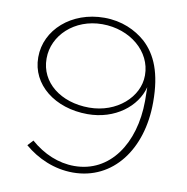

<svg xmlns="http://www.w3.org/2000/svg" viewBox="-81 -790 857 880"><g transform="rotate(10 347.5 -350.0)"><path d="M336.6 -294.1C204 -294.1 105.9 -371.3 105.9 -481.2V-483.2C105.9 -589.1 201 -681.2 330.7 -681.2C461.4 -681.2 563.4 -594.1 563.4 -485.1V-483.2C563.4 -383.2 465.3 -294.1 336.6 -294.1ZM314.9 11.9C501 11.9 621.8 -149.5 621.8 -368.3V-370.3C621.8 -504 587.1 -586.1 527.7 -640.6C481.2 -681.2 416.8 -711.9 334.7 -711.9C182.2 -711.9 67.3 -608.9 67.3 -482.2V-480.2C67.3 -354.5 182.2 -263.4 334.7 -263.4C462.4 -263.4 559.4 -339.6 583.2 -432.7C583.2 -414.9 584.2 -388.1 584.2 -370.3V-368.3C583.2 -169.3 481.2 -18.8 315.8 -18.8C242.6 -18.8 172.3 -48.5 111.9 -101L88.1 -75.2C148.5 -23.8 227.7 11.9 314.9 11.9Z"/></g></svg>

Font: Meinily
Style: Regular
Weight: 500
Designer: Paul Hayes
Foundry: Paul Hayes
Version: Version 1.0; ttfautohint (v1.8.4.7-5d5b)